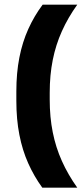

<svg xmlns="http://www.w3.org/2000/svg" viewBox="-20 -696 366 840"><path d="M197.5 -290.5V-260.5Q197.5 -183.5 210.8 -117.2Q224 -51 250.8 8.5Q277.5 68 318 125H165Q129 75.5 103.5 18.5Q78 -38.5 64.8 -106.2Q51.5 -174 51.5 -255V-296Q51.5 -377 64.8 -444.5Q78 -512 103.8 -569Q129.5 -626 166.5 -675.5H318Q277.5 -619 250.8 -559.5Q224 -500 210.8 -433.8Q197.5 -367.5 197.5 -290.5Z"/></svg>

Font: Anek Malayalam
Style: Bold
Weight: 700
Version: Version 1.003